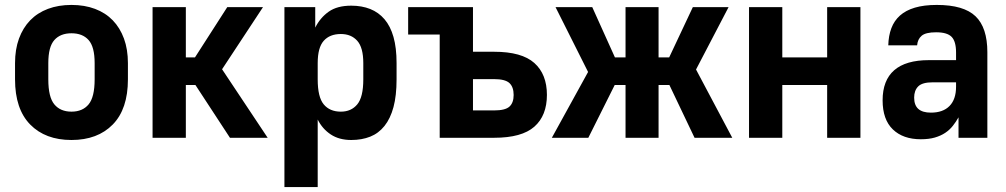

<svg xmlns="http://www.w3.org/2000/svg" viewBox="-20 -559 4080 779"><path d="M270 9Q164 9 102.5 -53.8Q41 -116.6 41 -237V-303Q41 -358.6 57 -402.4Q73.1 -446.2 102.5 -476.6Q132 -507 174.5 -523Q217 -539 270 -539Q323.1 -539 365.5 -523Q408 -507 437.5 -476.6Q466.9 -446.2 483 -402.4Q499 -358.6 499 -303V-237Q499 -116.6 437.5 -53.8Q376 9 270 9ZM270 -106Q315 -106 339.5 -135.5Q364 -165 364 -237V-303Q364 -369 339.5 -396.5Q315 -424 270 -424Q225 -424 200.5 -396.5Q176 -369 176 -303V-237Q176 -165 200.5 -135.5Q225 -106 270 -106Z M599 -530H734V-326H771L902 -530H1047L881 -278L1066 0H913L773 -214H734V0H599Z M1134 -530H1259V-447Q1279 -487 1313.5 -511.5Q1348 -536 1405 -536Q1448 -536 1482 -522.5Q1516 -509 1540 -481Q1564 -453 1576.5 -409Q1589 -365 1589 -303V-237Q1589 -171 1576.5 -124.5Q1564 -78 1540 -48Q1516 -18 1482 -4.5Q1448 9 1405 9Q1356 9 1322 -13.5Q1288 -36 1269 -74V200H1134ZM1363 -106Q1405 -106 1429.5 -135.5Q1454 -165 1454 -237V-303Q1454 -366 1429.5 -393.5Q1405 -421 1363 -421Q1318 -421 1293.5 -393.5Q1269 -366 1269 -303V-237Q1269 -165 1293.5 -135.5Q1318 -106 1363 -106Z M1764 -419H1636V-530H1899V-349H1985Q2097 -349 2148 -303.4Q2199 -257.8 2199 -174Q2199 -90 2148 -45Q2097 0 1984.9 0H1764ZM1984.9 -111Q2030 -111 2047 -126.5Q2064 -142 2064 -173.6Q2064 -206 2046.9 -222Q2029.7 -238 1984.7 -238H1899V-111Z M2366 -267 2234 -530H2383L2475 -326H2518V-530H2652V-326H2695L2791 -530H2936L2804 -277L2951 0H2798L2696 -214H2652V0H2518V-214H2474L2367 0H2219Z M3019 -530H3154V-326H3336V-530H3471V0H3336V-214H3154V0H3019Z M3716 6Q3644 6 3602.5 -34Q3561 -74 3561 -152Q3561 -233 3608 -274Q3655 -315 3749 -315H3859V-346Q3859 -391 3841 -409.5Q3823 -428 3778 -428Q3736 -428 3719.5 -414Q3703 -400 3701 -375H3584Q3585 -414 3596.5 -444.5Q3608 -475 3631.5 -496Q3655 -517 3692 -528Q3729 -539 3781 -539Q3890 -539 3938 -493Q3986 -447 3986 -347V0H3869V-83Q3859 -65 3846 -48.5Q3833 -32 3815 -20Q3797 -8 3773 -1Q3749 6 3716 6ZM3757 -102Q3806 -102 3832.5 -129Q3859 -156 3859 -207V-225H3764Q3722 -225 3705.5 -208.5Q3689 -192 3689 -163Q3689 -132 3706 -117Q3723 -102 3757 -102Z"/></svg>

Font: Golos UI VF
Style: Regular
Weight: 400
Designer: A.Korolkova, Vitaly Kuzmin
Foundry: ParaType Ltd
Version: Version 2.000